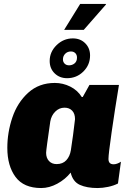

<svg xmlns="http://www.w3.org/2000/svg" viewBox="-20 -940 668 970"><path d="M393 -450H398L432 -511H581Q560 -384 544 -272.5Q528 -161 528 -137Q528 -110 554 -110Q571 -110 591 -123L576 -13Q555 -2 526.5 4Q498 10 473 10Q419 10 383.5 -6Q348 -22 337 -68Q310 -34 269.5 -12Q229 10 188 10Q100 10 58.5 -46Q17 -102 17 -193Q17 -271 42.5 -346.5Q68 -422 122.5 -471.5Q177 -521 257 -521Q298 -521 335 -502.5Q372 -484 393 -450ZM234 -326Q213 -182 213 -168Q213 -142 227.5 -126.5Q242 -111 266 -111Q297 -111 315 -130.5Q333 -150 338 -181L349 -257Q359 -333 359 -338Q359 -366 344.5 -381Q330 -396 306 -396Q279 -396 259 -376Q239 -356 234 -326ZM514 -920 516 -918 403 -789H304L385 -920ZM231 -632Q231 -678 266 -712Q301 -746 348 -746Q386 -746 410.5 -721.5Q435 -697 435 -660Q435 -612 401 -578.5Q367 -545 319 -545Q281 -545 256 -569.5Q231 -594 231 -632ZM369 -649Q369 -663 360.5 -671.5Q352 -680 338 -680Q321 -680 309.5 -668.5Q298 -657 298 -640Q298 -627 306.5 -618.5Q315 -610 329 -610Q345 -610 357 -620Q369 -630 369 -649Z"/></svg>

Font: Chivo Black Italic
Style: Regular
Weight: 900
Italic angle: -8.05°
Designer: Hector Gatti
Foundry: Omnibus-Type
Version: Version 1.007